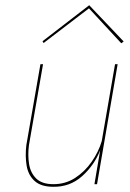

<svg xmlns="http://www.w3.org/2000/svg" viewBox="-20 -706 500 736"><path d="M91 -150 145 -460H135L81 -150Q76 -108 82 -71.5Q88 -35 112.5 -12.5Q137 10 184 10Q248 11 294.5 -30.5Q341 -72 364 -130L342 0H352L431 -460H421L370 -165Q358 -124 331.5 -86Q305 -48 268 -24Q231 0 185 0Q141 0 119 -21.5Q97 -43 91.5 -77Q86 -111 91 -150ZM321 -674 445 -540 454 -547 322 -686 143 -548 147 -541Z"/></svg>

Font: Jost* 200 Hairline Italic
Style: Italic
Weight: 100
Italic angle: -10°
Version: Version 3.200; ttfautohint (v0.97) -l 8 -r 50 -G 200 -x 14 -